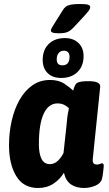

<svg xmlns="http://www.w3.org/2000/svg" viewBox="-20 -930 545 958"><path d="M170 8Q97 8 61 -51.5Q25 -111 25 -205Q25 -269 38.5 -328Q52 -387 78 -432.5Q104 -478 142 -504.5Q180 -531 230 -531Q273 -531 301.5 -512Q330 -493 345 -478Q350 -496 355.5 -506Q361 -516 373 -520Q385 -524 410 -525H422Q482 -525 480 -497L443 -138Q441 -122 446.5 -115.5Q452 -109 464 -109Q471 -109 478.5 -112Q486 -115 490 -115Q500 -115 497 -94Q496 -84 494.5 -70.5Q493 -57 489 -38Q483 -15 455.5 -3.5Q428 8 400 8Q360 8 334 -10Q308 -28 299 -68Q279 -35 246.5 -13.5Q214 8 170 8ZM229 -111Q251 -111 268.5 -127.5Q286 -144 297 -167L313 -315Q315 -342 318 -359.5Q321 -377 324 -390Q314 -400 300 -407Q286 -414 267 -414Q222 -414 198 -362.5Q174 -311 174 -210Q174 -164 187 -137.5Q200 -111 229 -111ZM285 -541Q242 -541 217.5 -565.5Q193 -590 193 -631Q193 -681 223 -710.5Q253 -740 304 -740Q346 -740 371.5 -715.5Q397 -691 397 -650Q397 -600 366.5 -570.5Q336 -541 285 -541ZM291 -604Q327 -604 327 -646Q327 -677 298 -677Q282 -677 272.5 -665Q263 -653 263 -634Q263 -604 291 -604ZM274 -764Q251 -764 242.5 -767.5Q234 -771 234 -777Q234 -783 237.5 -789.5Q241 -796 248 -807L292 -877Q299 -889 307.5 -896Q316 -903 332.5 -906.5Q349 -910 380 -910Q408 -910 419 -906.5Q430 -903 430 -895Q430 -886 422 -875.5Q414 -865 402 -852L348 -794Q332 -777 317.5 -770.5Q303 -764 274 -764Z"/></svg>

Font: Asap Semi Condensed Semi Condensed Regular
Style: Bold Italic
Weight: 700
Width: 4
Italic angle: -6°
Designer: Pablo Cosgaya
Foundry: Omnibus-Type
Version: Version 3.001; ttfautohint (v1.8.4.7-5d5b)